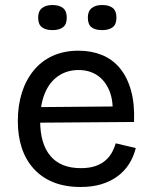

<svg xmlns="http://www.w3.org/2000/svg" viewBox="-20 -732 604 765"><path d="M301 13Q240 13 193.5 -5.5Q147 -24 115 -59Q83 -94 67 -142Q51 -190 51 -250Q51 -311 67 -362Q83 -413 114 -451Q145 -489 190 -509.5Q235 -530 293 -530Q344 -530 386 -513Q428 -496 457.5 -460.5Q487 -425 502 -371.5Q517 -318 514 -246L108 -243V-305L459 -308L428 -266Q433 -329 416 -370Q399 -411 367.5 -432Q336 -453 293 -453Q247 -453 212 -429Q177 -405 158.5 -360Q140 -315 140 -251Q140 -159 181 -110.5Q222 -62 302 -62Q334 -62 357.5 -69.5Q381 -77 397.5 -90.5Q414 -104 424.5 -122Q435 -140 441 -161L521 -142Q512 -106 493.5 -77.5Q475 -49 447.5 -29Q420 -9 384 2Q348 13 301 13ZM387 -612Q359 -612 344.5 -623.5Q330 -635 330 -662Q330 -687 345 -699.5Q360 -712 387 -712Q415 -712 429.5 -700Q444 -688 444 -662Q444 -635 429 -623.5Q414 -612 387 -612ZM189 -612Q162 -612 147 -623.5Q132 -635 132 -662Q132 -687 147 -699.5Q162 -712 189 -712Q216 -712 231 -700Q246 -688 246 -662Q246 -635 231 -623.5Q216 -612 189 -612Z"/></svg>

Font: Bricolage Grotesque 96pt ExtraBold
Style: Regular
Weight: 400
Version: Version 1.001;gftools[0.9.33.dev8+g029e19f]